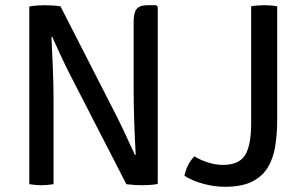

<svg xmlns="http://www.w3.org/2000/svg" viewBox="-20 -707 1164 737"><path d="M245.5 -427Q227 -464 211 -498.5Q195 -533 180.5 -565.5L177.5 -565Q180 -514 182.8 -447.8Q185.5 -381.5 185.5 -326.5V0Q172.5 2 160.8 3Q149 4 139 4Q129.5 4 117 3Q104.5 2 92.5 0V-682Q104.5 -684.5 122.2 -685.8Q140 -687 151.5 -687Q164.5 -687 181 -686Q197.5 -685 212 -683L430 -256.5Q449.5 -217.5 466.2 -180.8Q483 -144 498 -112.5L501 -113Q497.5 -172 495.2 -239.8Q493 -307.5 493 -359.5V-624.5Q493 -657.5 504.2 -672.2Q515.5 -687 546.5 -687H579.5L585.5 -681.5V-1Q573.5 1.5 556.8 2.8Q540 4 525 4Q510.5 4 495 3Q479.5 2 465 0ZM726 -107Q748.5 -93 777.8 -83.5Q807 -74 835 -74Q897.5 -74 920.8 -111.5Q944 -149 944 -232V-683Q955.5 -685 969.2 -686Q983 -687 995 -687Q1006.5 -687 1019.8 -686Q1033 -685 1044 -683V-247Q1044 -192.5 1036.5 -145.8Q1029 -99 1007.8 -64Q986.5 -29 946.8 -9.5Q907 10 843 10Q804 10 762.2 -1Q720.5 -12 688 -32Q696.5 -75.5 726 -107Z"/></svg>

Font: Signika Negative SC
Style: Regular
Weight: 400
Designer: Anna Giedryś
Foundry: Anna Giedryś
Version: Version 2.000; ttfautohint (v1.8.3) -l 8 -r 50 -G 200 -x 9 -